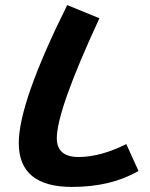

<svg xmlns="http://www.w3.org/2000/svg" viewBox="-20 -725 590 757"><path d="M264 12Q54 12 54 -161Q54 -321 245 -705L372 -653Q204 -291 204 -180Q204 -106 290 -106Q376 -106 478 -157L526 -51Q418 12 264 12Z"/></svg>

Font: FiraGO
Style: Bold
Weight: 700
Designer: bBox Type
Foundry: bBox Type GmbH
Version: Version 1.001;PS 001.001;hotconv 1.0.88;makeotf.lib2.5.64775